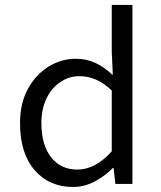

<svg xmlns="http://www.w3.org/2000/svg" viewBox="-20 -732 640 764"><path d="M270.6 12Q176.2 12 118 -54.7Q59.7 -121.4 59.7 -242.4Q59.7 -321.3 91.1 -378.5Q122.6 -435.7 173.1 -466.9Q223.6 -498.1 280.7 -498.1Q324.5 -498.1 359.6 -481.6Q394.7 -465.1 426.1 -435.5H428.9L424.7 -525.2V-712.4H506.9V0H439L432 -63.7H429.3Q399.5 -33 358.1 -10.5Q316.6 12 270.6 12ZM288.4 -57.2Q324 -57.2 358.1 -75.5Q392.3 -93.7 424.7 -129.9V-372Q392 -403.1 360.3 -416Q328.6 -428.9 296.7 -428.9Q254.9 -428.9 220.3 -405.7Q185.6 -382.5 165.2 -340.5Q144.7 -298.5 144.7 -243.2Q144.7 -155.9 182.9 -106.6Q221.1 -57.2 288.4 -57.2Z"/></svg>

Font: Source Code Pro ExtraLight
Style: Regular
Weight: 200
Monospace: yes
Designer: Paul D. Hunt, Teo Tuominen
Foundry: Adobe
Version: Version 1.026;hotconv 1.1.0;makeotfexe 2.6.0